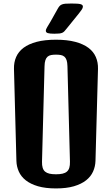

<svg xmlns="http://www.w3.org/2000/svg" viewBox="-20 -1054 630 1080"><path d="M58.6 -666.5Q57.6 -703.1 70.8 -733.4Q84 -763.7 112.5 -785.2Q141.1 -806.6 186.3 -818.6Q231.4 -830.6 294.9 -830.6Q357.9 -830.6 403.1 -818.6Q448.2 -806.6 477.1 -785.2Q505.9 -763.7 519 -733.4Q532.2 -703.1 531.2 -666.5L517.1 -148.9Q516.1 -117.2 503.4 -88.9Q490.7 -60.5 464.1 -39.6Q437.5 -18.6 395.8 -6.3Q354 5.9 294.9 5.9Q235.8 5.9 193.8 -6.3Q151.9 -18.6 125.2 -39.6Q98.6 -60.5 85.9 -88.9Q73.2 -117.2 72.3 -148.9ZM216.3 -144.5Q215.8 -124 220 -110.4Q224.1 -96.7 233.6 -88.6Q243.2 -80.6 258.3 -77.1Q273.4 -73.7 294.9 -73.7Q316.4 -73.7 331.5 -77.1Q346.7 -80.6 356.2 -88.6Q365.7 -96.7 369.9 -110.4Q374 -124 373.5 -144.5L359.4 -681.6Q358.9 -703.1 354.5 -715.8Q350.1 -728.5 342 -735.4Q334 -742.2 322.3 -744.4Q310.5 -746.6 294.9 -746.6Q279.3 -746.6 267.6 -744.4Q255.9 -742.2 247.8 -735.4Q239.7 -728.5 235.4 -715.8Q231 -703.1 230.5 -681.6ZM285.6 -864.3Q260.7 -864.3 249.3 -867.7Q237.8 -871.1 237.8 -880.9Q237.8 -889.2 245.8 -901.9Q253.9 -914.6 264.2 -932.6L304.2 -1003.9Q309.6 -1013.7 314.7 -1019.5Q319.8 -1025.4 327.9 -1028.8Q335.9 -1032.2 348.6 -1033.2Q361.3 -1034.2 381.8 -1034.2Q400.4 -1034.2 412.8 -1033.4Q425.3 -1032.7 432.6 -1030.8Q439.9 -1028.8 443.1 -1025.4Q446.3 -1022 446.3 -1017.1Q446.3 -1009.3 439.9 -1000Q433.6 -990.7 424.3 -979L354 -892.1Q347.2 -883.3 342 -877.9Q336.9 -872.6 330.3 -869.6Q323.7 -866.7 313.5 -865.5Q303.2 -864.3 285.6 -864.3Z"/></svg>

Font: Denk One
Style: Regular
Weight: 400
Designer: Irina Smirnova
Foundry: Irina Smirnova
Version: Version 1.002